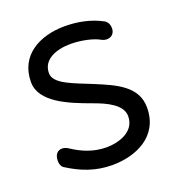

<svg xmlns="http://www.w3.org/2000/svg" viewBox="-111 -660 697 761"><g transform="rotate(-20 237.5 -280.0)"><path d="M99 -108C89 -115 79 -119 70 -119C51 -119 37 -106 37 -78C37 -66 41 -54 50 -48C105 -13 163 11 235 11C334 11 442 -34 442 -157C442 -247 358 -282 276 -316C201 -347 123 -371 123 -417C123 -476 184 -497 243 -497C290 -497 339 -485 363 -471C370 -467 378 -465 385 -465C404 -465 419 -477 419 -500C419 -514 413 -528 400 -535C352 -561 297 -571 245 -571C139 -571 44 -521 44 -408C44 -323 154 -279 245 -246C298 -227 360 -199 360 -150C360 -85 291 -63 237 -63C181 -63 134 -85 99 -108Z"/></g></svg>

Font: Numismatica Pro
Style: Regular
Weight: 400
Designer: Chris Hopkins
Foundry: Edward C. D. Hopkins
Version: Version 2.19D